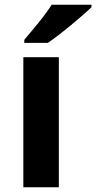

<svg xmlns="http://www.w3.org/2000/svg" viewBox="-20 -786 404 806"><path d="M227 0H78V-546H227ZM364 -756Q350 -742 327 -722Q304 -702 277.5 -680Q251 -658 225.5 -638.5Q200 -619 181 -606H82V-619Q98 -638 119.5 -663.5Q141 -689 162 -716.5Q183 -744 197 -766H364Z"/></svg>

Font: Noto Sans Bamum
Style: Bold
Weight: 700
Designer: Monotype Design Team
Foundry: Monotype Imaging Inc.
Version: Version 2.002; ttfautohint (v1.8.4.7-5d5b)